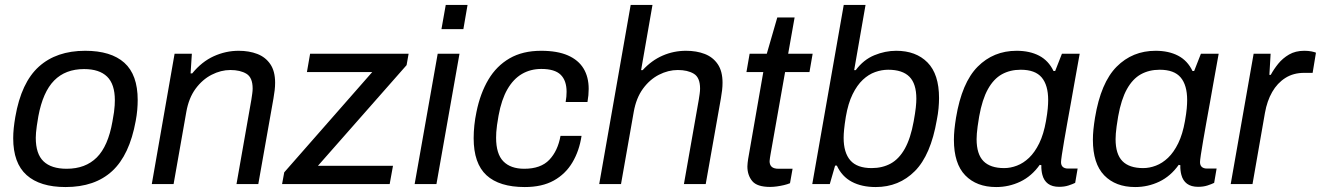

<svg xmlns="http://www.w3.org/2000/svg" viewBox="-20 -743 5332 775"><path d="M244.8 12Q141.4 12 87.4 -36.3Q33.3 -84.6 33.3 -185.2Q33.3 -204.7 35.5 -226.2Q37.8 -247.6 41.8 -271Q65.8 -409.9 136.9 -474Q207.9 -538 323.7 -538Q428.1 -538 481.9 -489.7Q535.8 -441.4 535.8 -339.3Q535.8 -320.3 534 -299.4Q532.2 -278.5 527.8 -255Q502.8 -117 432.8 -52.5Q362.9 12 244.8 12ZM249.2 -61.8Q324.8 -61.8 370.6 -107.4Q416.4 -153.1 433.8 -252.3Q438.2 -274.9 440.2 -290.4Q442.1 -306 442.9 -317.4Q443.6 -328.7 443.6 -338.6Q443.6 -403.2 412.3 -433.7Q381 -464.2 319.4 -464.2Q244.1 -464.2 198.6 -418Q153.1 -371.8 134.8 -273.7Q130.8 -251.1 128.6 -235.1Q126.4 -219 125.4 -207.9Q124.4 -196.7 124.4 -186.8Q124.4 -121.7 155.7 -91.8Q187 -61.8 249.2 -61.8Z M592.7 0 684.7 -526H754.4L749.3 -446.7H755.8Q794.5 -494.1 843 -516.1Q891.5 -538 943.1 -538Q985.6 -538 1018.7 -525.2Q1051.8 -512.4 1071.1 -484Q1090.5 -455.7 1090.5 -409Q1090.5 -394.6 1088.7 -378.8Q1086.9 -363 1083.8 -345.6L1022.6 0H934.6L994.7 -341.2Q996.7 -353.8 998.2 -365.2Q999.8 -376.5 999.8 -385.7Q999.8 -430 974.8 -445.2Q949.8 -460.4 910 -460.4Q871.7 -460.4 834.4 -441.3Q797.1 -422.3 769.5 -384.9Q742 -347.5 732.1 -291.6L680.7 0Z M1118.6 0 1127.3 -47.4 1482.6 -452.2H1218.9L1231.7 -526H1629.3L1621.2 -480.1L1263.4 -73.8H1566.3L1552.9 0Z M1761.9 -625.4 1779.2 -723H1867.2L1850.4 -625.4ZM1653.7 0 1746.7 -526H1834.7L1741.7 0Z M2098.2 12Q1995.6 12 1943.7 -35.6Q1891.9 -83.2 1891.9 -185.3Q1891.9 -210.7 1894.7 -237.3Q1897.5 -263.8 1903.1 -290.5Q1918.5 -366.4 1951.3 -421.6Q1984 -476.8 2036.8 -507.4Q2089.6 -538 2164.3 -538Q2229.6 -538 2272 -519.5Q2314.5 -500.9 2335.3 -466.7Q2356.2 -432.5 2356.2 -384.1Q2356.2 -371.7 2355 -358.4Q2353.7 -345.1 2351.3 -331.3H2263.2Q2265.1 -342.4 2266.1 -352.6Q2267 -362.8 2267 -372.5Q2267 -417.9 2243.1 -441.3Q2219.2 -464.7 2165 -464.7Q2121.6 -464.7 2086.8 -444.5Q2052.1 -424.2 2028.1 -382.6Q2004.2 -341 1992.4 -276.4Q1988.5 -254.3 1986.2 -238Q1984 -221.7 1983.2 -209.5Q1982.5 -197.4 1982.5 -186.9Q1982.5 -121.7 2011.7 -91.8Q2041 -61.8 2096.1 -61.8Q2162.9 -61.8 2197.3 -98Q2231.7 -134.2 2242.5 -194.7H2327.4Q2318.3 -134.2 2290.5 -87.4Q2262.8 -40.7 2215.4 -14.3Q2168 12 2098.2 12Z M2398.7 0 2525.7 -723H2613.7L2567.8 -460H2574.2Q2610.1 -499.2 2654.7 -518.6Q2699.2 -538 2749.1 -538Q2791.6 -538 2824.7 -525.2Q2857.8 -512.4 2877.1 -484Q2896.5 -455.7 2896.5 -409Q2896.5 -394.6 2894.7 -378.8Q2892.9 -363 2889.8 -345.6L2828.6 0H2740.6L2800.7 -341.2Q2802.7 -353.4 2804.2 -364.7Q2805.8 -376.1 2805.8 -385.7Q2805.8 -430 2780.8 -445.2Q2755.8 -460.4 2716 -460.4Q2677.3 -460.4 2639.9 -441.3Q2602.6 -422.3 2575.3 -384.9Q2548 -347.5 2538.1 -291.6L2486.7 0Z M3088.5 11.5Q3035.9 11.5 3016.4 -12.1Q2996.8 -35.8 2996.8 -71.3Q2996.8 -78.4 2997.8 -85.9Q2998.8 -93.5 2999.8 -101L3061 -452.2H2993L3005.8 -526H3075.1L3117.5 -672.5H3187.4L3161.4 -526H3260.2L3247.4 -452.2H3149L3090.4 -121Q3089.4 -115.2 3087.9 -105.8Q3086.4 -96.4 3086.4 -92.6Q3086.4 -77.5 3095 -69.7Q3103.5 -61.8 3123 -61.8H3179.2L3168.8 -3.5Q3158.3 0.9 3144.3 4.2Q3130.2 7.5 3115.7 9.5Q3101.1 11.5 3088.5 11.5Z M3514.9 12Q3458.5 12 3418.4 -9.2Q3378.4 -30.4 3357.9 -74.6H3350.9L3329.4 0H3258.7L3385.7 -723H3473.7L3427.8 -459.9H3434.2Q3465.5 -502 3509.2 -520Q3552.9 -538 3597.5 -538Q3677.3 -538 3723.9 -490.8Q3770.4 -443.6 3770.4 -347.2Q3770.4 -328.2 3768.4 -306Q3766.4 -283.8 3761.4 -258.8Q3737 -117 3672.9 -52.5Q3608.8 12 3514.9 12ZM3498.2 -64.5Q3541.8 -64.5 3575.4 -82.9Q3609 -101.4 3632.3 -142.9Q3655.6 -184.5 3668 -252.9Q3674.4 -288.2 3676.6 -309Q3678.8 -329.7 3678.8 -344.6Q3678.8 -405.1 3650.8 -433.3Q3622.7 -461.5 3565.1 -461.5Q3538.9 -461.5 3512.4 -452.1Q3485.9 -442.7 3462.8 -421Q3439.6 -399.3 3421.5 -362.6Q3403.4 -325.9 3394.1 -271.3Q3389.2 -240.8 3387.3 -221.3Q3385.3 -201.9 3385.3 -186.6Q3385.3 -126.8 3412.4 -95.6Q3439.6 -64.5 3498.2 -64.5Z M4001 12Q3922.1 12 3876.2 -35.2Q3830.4 -82.4 3830.4 -178.8Q3830.4 -198.8 3832.6 -220.7Q3834.9 -242.7 3838.9 -267.7Q3862.4 -409.5 3926.3 -473.8Q3990.1 -538 4083.6 -538Q4136.4 -538 4174.4 -518.2Q4212.5 -498.3 4232.5 -456.3H4239.1L4266.4 -526H4338.1L4315.9 -402.4Q4310.3 -368.3 4302.8 -328.4Q4295.3 -288.4 4288.4 -248.9Q4281.4 -209.3 4275.5 -175.4Q4269.6 -141.5 4266.2 -118.3Q4262.8 -95.1 4262.8 -88.8Q4262.8 -75.7 4270.1 -69.2Q4277.4 -62.7 4290.4 -62.7H4329.8L4319.9 -4.9Q4309.9 0.1 4293.2 5.6Q4276.5 11.1 4255.1 11.1Q4227.3 11.1 4210.3 -1.4Q4193.4 -14 4187.4 -37.6Q4185.2 -45.7 4184.1 -55.6Q4182.9 -65.5 4183.4 -76.2L4176.8 -77.6Q4144.3 -31.8 4098.6 -9.9Q4052.8 12 4001 12ZM4033.4 -64.5Q4059 -64.5 4084.8 -74.4Q4110.7 -84.2 4133.8 -106.1Q4156.9 -128.1 4174.9 -164.8Q4192.8 -201.5 4202.1 -254.7Q4207.5 -285.7 4209.2 -304.9Q4210.9 -324.1 4210.9 -339.4Q4210.9 -399.2 4184.7 -430.4Q4158.5 -461.5 4100.3 -461.5Q4057.2 -461.5 4024 -443.1Q3990.8 -424.6 3967.8 -383.3Q3944.7 -342 3932.4 -273.1Q3928.4 -249.6 3926.2 -233.1Q3924 -216.6 3923 -204.2Q3922 -191.8 3922 -181.4Q3922 -120.9 3949.6 -92.7Q3977.2 -64.5 4033.4 -64.5Z M4562 12Q4483.1 12 4437.2 -35.2Q4391.4 -82.4 4391.4 -178.8Q4391.4 -198.8 4393.6 -220.7Q4395.9 -242.7 4399.9 -267.7Q4423.4 -409.5 4487.3 -473.8Q4551.1 -538 4644.6 -538Q4697.4 -538 4735.4 -518.2Q4773.5 -498.3 4793.5 -456.3H4800.1L4827.4 -526H4899.1L4876.9 -402.4Q4871.3 -368.3 4863.8 -328.4Q4856.3 -288.4 4849.4 -248.9Q4842.4 -209.3 4836.5 -175.4Q4830.6 -141.5 4827.2 -118.3Q4823.8 -95.1 4823.8 -88.8Q4823.8 -75.7 4831.1 -69.2Q4838.4 -62.7 4851.4 -62.7H4890.8L4880.9 -4.9Q4870.9 0.1 4854.2 5.6Q4837.5 11.1 4816.1 11.1Q4788.3 11.1 4771.3 -1.4Q4754.4 -14 4748.4 -37.6Q4746.2 -45.7 4745.1 -55.6Q4743.9 -65.5 4744.4 -76.2L4737.8 -77.6Q4705.3 -31.8 4659.6 -9.9Q4613.8 12 4562 12ZM4594.4 -64.5Q4620 -64.5 4645.8 -74.4Q4671.7 -84.2 4694.8 -106.1Q4717.9 -128.1 4735.9 -164.8Q4753.8 -201.5 4763.1 -254.7Q4768.5 -285.7 4770.2 -304.9Q4771.9 -324.1 4771.9 -339.4Q4771.9 -399.2 4745.7 -430.4Q4719.5 -461.5 4661.3 -461.5Q4618.2 -461.5 4585 -443.1Q4551.8 -424.6 4528.8 -383.3Q4505.7 -342 4493.4 -273.1Q4489.4 -249.6 4487.2 -233.1Q4485 -216.6 4484 -204.2Q4483 -191.8 4483 -181.4Q4483 -120.9 4510.6 -92.7Q4538.2 -64.5 4594.4 -64.5Z M4947.7 0 5040.2 -526H5108.8L5103.8 -440.7H5109.3Q5121.5 -463.4 5139.4 -485.6Q5157.4 -507.8 5183.2 -522.9Q5209.1 -538 5244.8 -538Q5261 -538 5273.6 -535.5Q5286.2 -532.9 5291.8 -530.4L5278.4 -448.9H5244Q5200.6 -448.9 5168.2 -428.3Q5135.8 -407.7 5115.1 -371.6Q5094.4 -335.5 5085.9 -287.3L5035.7 0Z"/></svg>

Font: Archivo Variable SemiBold
Style: Italic
Weight: 600
Italic angle: -10°
Designer: Hector Gatti
Foundry: Omnibus-Type
Version: Version 2.001